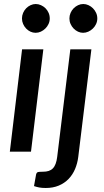

<svg xmlns="http://www.w3.org/2000/svg" viewBox="-20 -756 516 957"><path d="M196 -510 134.5 0H29L90 -510ZM228 -664Q228 -649.5 222 -636.5Q216 -623.5 206 -613.8Q196 -604 183.5 -598.2Q171 -592.5 157.5 -592.5Q144 -592.5 131.8 -598.2Q119.5 -604 110.2 -613.8Q101 -623.5 95.2 -636.5Q89.5 -649.5 89.5 -664Q89.5 -678.5 95.2 -691.8Q101 -705 110.5 -714.8Q120 -724.5 132.5 -730.2Q145 -736 158 -736Q171.5 -736 184.2 -730.2Q197 -724.5 206.8 -714.8Q216.5 -705 222.2 -692Q228 -679 228 -664ZM435.5 -510 370 26.5Q366 58.5 354 86.8Q342 115 321.8 136Q301.5 157 273 169Q244.5 181 208 181Q189 181 175.8 178.5Q162.5 176 149.5 171.5L160 113Q163 103 169.8 101.5Q176.5 100 193.5 100Q210.5 100 222.8 96Q235 92 243.5 83.2Q252 74.5 257.2 60.5Q262.5 46.5 265 26.5L330.5 -510ZM465 -664Q465 -649.5 459 -636.5Q453 -623.5 443 -613.8Q433 -604 420.2 -598.2Q407.5 -592.5 394 -592.5Q381 -592.5 368.8 -598.2Q356.5 -604 347 -613.8Q337.5 -623.5 331.8 -636.5Q326 -649.5 326 -664Q326 -678.5 331.8 -691.8Q337.5 -705 347.2 -714.8Q357 -724.5 369.2 -730.2Q381.5 -736 395 -736Q408.5 -736 421 -730.2Q433.5 -724.5 443.2 -714.8Q453 -705 459 -692Q465 -679 465 -664Z"/></svg>

Font: Lato SemiBold
Style: Italic
Weight: 600
Italic angle: -7°
Designer: Lukasz Dziedzic with Adam Twardoch and Botio Nikoltchev
Foundry: tyPoland Lukasz Dziedzic
Version: Version 2.015; 2015-08-06; http://www.latofonts.com/